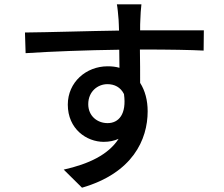

<svg xmlns="http://www.w3.org/2000/svg" viewBox="-20 -815 1040 892"><path d="M390 -331C390 -390 434 -424 479 -424C512 -424 540 -410 556 -378C569 -284 531 -243 480 -243C432 -243 390 -276 390 -331ZM927 -674H631C631 -694 631 -711 632 -723C632 -737 635 -782 637 -795H523C526 -781 529 -748 531 -723C532 -712 532 -694 533 -673C392 -671 208 -665 96 -664L99 -568C222 -576 384 -582 534 -584L535 -500C518 -505 500 -507 480 -507C380 -507 295 -433 295 -329C295 -216 382 -156 462 -156C488 -156 511 -161 531 -170C483 -96 392 -53 276 -27L361 57C596 -11 666 -166 666 -298C666 -349 654 -394 631 -430C631 -474 631 -532 630 -585C774 -585 867 -583 926 -580Z"/></svg>

Font: Noto Sans CJK JP Medium
Style: Regular
Weight: 500
Designer: Ryoko NISHIZUKA (kana & ideographs); Paul D. Hunt (Latin, Greek & Cyrillic); Wenlong ZHANG (bopomofo); Sandoll Communica
Foundry: Adobe Systems Incorporated
Version: Version 1.004;PS 1.004;hotconv 1.0.82;makeotf.lib2.5.63406